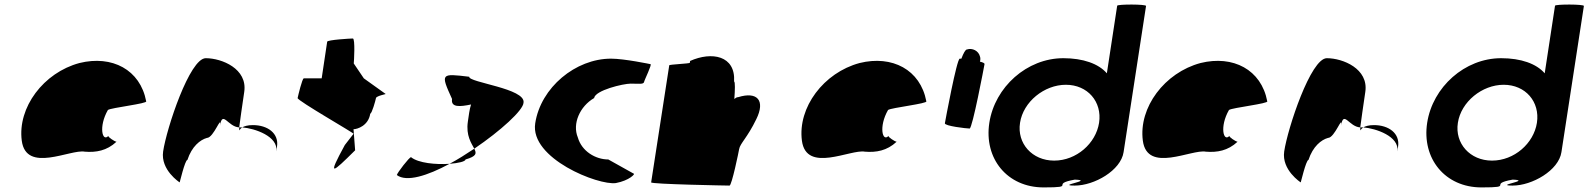

<svg xmlns="http://www.w3.org/2000/svg" viewBox="-20 -810 6933 838"><path d="M75 -196C94 -52 288 -160 350 -148C399 -144 446 -152 488 -191C480 -193 450 -212 453 -217C427 -188 409 -257 451 -330C465 -340 626 -358 618 -368C592 -506 469 -570 327 -535C170 -493 56 -341 75 -196ZM453 -217C453 -217 453 -218 453 -218C453 -218 453 -217 453 -217ZM489 -192 488 -191C490 -191 490 -191 489 -190Z M692 -149C680 -68 764 -14 764 -14C763 -6 787 -112 798 -112C817 -171 854 -200 883 -208C913 -208 948 -314 940 -261C951 -331 975 -256 1024 -254C1028 -281 1036 -346 1046 -409C1061 -510 948 -556 878 -556C808 -556 707 -250 692 -149ZM1024 -254C1024 -246 1024 -242 1025 -241C1024 -237 1025 -246 1037 -254ZM1037 -254C1091 -250 1196 -215 1186 -149L1189 -170C1198 -228 1148 -264 1084 -264C1060 -264 1046 -259 1037 -254Z M1279 -382C1277 -371 1531 -226 1523 -226L1485 -177C1407 -34 1429 -54 1530 -154L1523 -246C1539 -246 1588 -261 1596 -314C1603 -314 1619 -371 1621 -382C1623 -392 1670 -400 1663 -400L1568 -468L1524 -533C1525 -540 1531 -642 1520 -642C1509 -642 1409 -636 1408 -628L1384 -468H1306C1299 -468 1281 -392 1279 -382Z M1712 -46C1754 -14 1846 -43 1942 -95C1883 -91 1806 -98 1774 -124C1766 -124 1714 -56 1712 -46ZM1953 -378C1947 -340 1988 -344 2036 -354C2029 -333 2026 -306 2022 -279C2013 -218 2038 -184 2050 -161C2165 -239 2264 -329 2265 -362C2275 -424 2024 -450 2028 -475C1904 -490 1902 -490 1953 -378ZM1942 -95C1981 -98 2011 -105 2012 -114C2060 -128 2061 -140 2050 -161C2014 -137 1978 -114 1942 -95Z M2316 -272C2292 -118 2592 0 2668 -11C2727 -22 2754 -52 2746 -52L2635 -114C2579 -114 2519 -150 2502 -210C2477 -270 2511 -346 2573 -382C2578 -416 2700 -445 2733 -445C2767 -445 2789 -441 2791 -452C2793 -462 2827 -530 2819 -530C2819 -530 2705 -554 2647 -554C2492 -554 2340 -428 2316 -272Z M2822 -14C2821 -6 3154 0 3164 0C3174 0 3205 -152 3206 -159C3210 -184 3242 -209 3281 -290C3321 -371 3286 -412 3202 -386C3196 -386 3191 -383 3185 -378C3188 -416 3189 -454 3184 -454C3191 -568 3086 -586 2992 -544L2991 -536C2989 -532 2902 -529 2901 -525Z M3480 -196C3499 -52 3693 -160 3755 -148C3804 -144 3851 -152 3893 -191C3885 -193 3855 -212 3858 -217C3832 -188 3814 -257 3856 -330C3870 -340 4031 -358 4023 -368C3997 -506 3874 -570 3732 -535C3575 -493 3461 -341 3480 -196ZM3858 -217C3858 -217 3858 -218 3858 -218C3858 -218 3858 -217 3858 -217ZM3894 -192 3893 -191C3895 -191 3895 -191 3894 -190Z M4104 -272C4102 -260 4199 -249 4212 -249C4224 -249 4275 -518 4277 -530C4278 -534 4270 -538 4257 -541C4259 -548 4260 -556 4257 -564C4251 -588 4224 -602 4200 -594C4194 -594 4185 -578 4176 -554H4169C4156 -554 4106 -284 4104 -272Z M4298 -274C4274 -118 4376 8 4535 8C4685 8 4558 -6 4671 -26C4759 -23 4586 0 4671 0C4756 0 4872 -66 4884 -146L4982 -784C4983 -792 4857 -792 4856 -785L4811 -490C4775 -532 4707 -556 4621 -556C4462 -556 4322 -430 4298 -274ZM4432 -274C4446 -366 4538 -440 4632 -440C4727 -440 4791 -366 4777 -274C4763 -184 4678 -109 4581 -109C4485 -109 4418 -184 4432 -274Z M4968 -196C4987 -52 5181 -160 5243 -148C5292 -144 5339 -152 5381 -191C5373 -193 5343 -212 5346 -217C5320 -188 5302 -257 5344 -330C5358 -340 5519 -358 5511 -368C5485 -506 5362 -570 5220 -535C5063 -493 4949 -341 4968 -196ZM5346 -217C5346 -217 5346 -218 5346 -218C5346 -218 5346 -217 5346 -217ZM5382 -192 5381 -191C5383 -191 5383 -191 5382 -190Z M5585 -149C5573 -68 5657 -14 5657 -14C5656 -6 5680 -112 5691 -112C5710 -171 5747 -200 5776 -208C5806 -208 5841 -314 5833 -261C5844 -331 5868 -256 5917 -254C5921 -281 5929 -346 5939 -409C5954 -510 5841 -556 5771 -556C5701 -556 5600 -250 5585 -149ZM5917 -254C5917 -246 5917 -242 5918 -241C5917 -237 5918 -246 5930 -254ZM5930 -254C5984 -250 6089 -215 6079 -149L6082 -170C6091 -228 6041 -264 5977 -264C5953 -264 5939 -259 5930 -254Z M6209 -274C6185 -118 6287 8 6446 8C6596 8 6469 -6 6582 -26C6670 -23 6497 0 6582 0C6667 0 6783 -66 6795 -146L6893 -784C6894 -792 6768 -792 6767 -785L6722 -490C6686 -532 6618 -556 6532 -556C6373 -556 6233 -430 6209 -274ZM6343 -274C6357 -366 6449 -440 6543 -440C6638 -440 6702 -366 6688 -274C6674 -184 6589 -109 6492 -109C6396 -109 6329 -184 6343 -274Z"/></svg>

Font: Ampere
Style: SCIta
Weight: 400
Version: Version 1